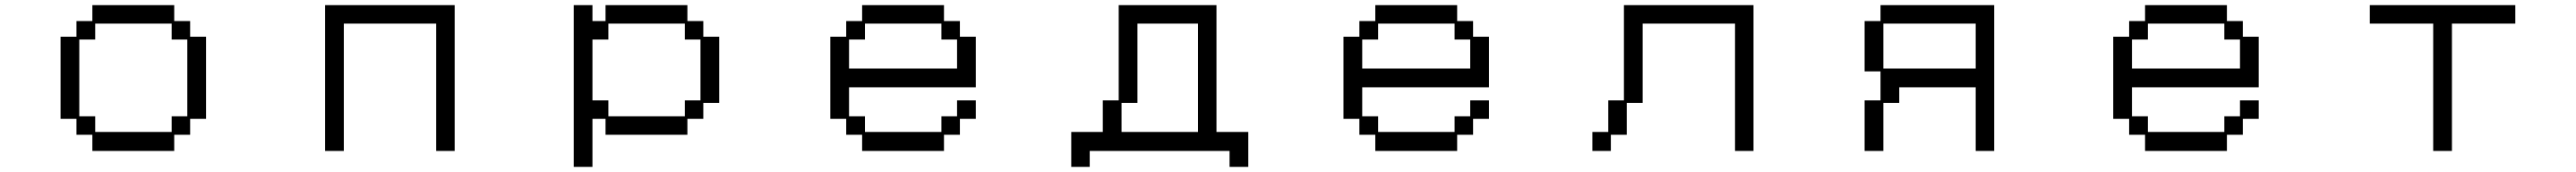

<svg xmlns="http://www.w3.org/2000/svg" viewBox="-20 -560 10040 670"><path d="M216 -417H278V-478H340V-540H659V-478H721V-417H783V-97H721V-35H659V28H340V-35H278V-97H216ZM351 -107V-46H649V-107H710V-406H649V-468H351V-406H289V-107Z M1247 -540H1752V28H1680V-468H1320V28H1247Z M2216 -540H2289V-478H2340V-540H2659V-478H2721V-417H2783V-159H2721V-97H2659V-35H2340V-97H2289V90H2216ZM2351 -169V-107H2649V-169H2710V-406H2649V-468H2351V-406H2289V-169Z M3216 -417H3278V-478H3340V-540H3659V-478H3721V-417H3783V-220H3289V-107H3351V-46H3649V-107H3710V-169H3783V-97H3721V-35H3659V28H3340V-35H3278V-97H3216ZM3710 -293V-406H3649V-468H3351V-406H3289V-293Z M4155 -46H4278V-169H4340V-540H4721V-46H4845V90H4772V28H4227V90H4155ZM4649 -46V-468H4413V-159H4351V-46Z M5216 -417H5278V-478H5340V-540H5659V-478H5721V-417H5783V-220H5289V-107H5351V-46H5649V-107H5710V-169H5783V-97H5721V-35H5659V28H5340V-35H5278V-97H5216ZM5710 -293V-406H5649V-468H5351V-406H5289V-293Z M6186 -46H6248V-169H6309V-540H6814V28H6742V-468H6382V-159H6320V-35H6258V28H6186Z M7247 -169H7309V-282H7247V-478H7309V-540H7752V28H7680V-220H7382V-159H7320V28H7247ZM7680 -293V-468H7320V-293Z M8216 -417H8278V-478H8340V-540H8659V-478H8721V-417H8783V-220H8289V-107H8351V-46H8649V-107H8710V-169H8783V-97H8721V-35H8659V28H8340V-35H8278V-97H8216ZM8710 -293V-406H8649V-468H8351V-406H8289V-293Z M9463 -468H9216V-540H9783V-468H9536V28H9463Z"/></svg>

Font: DotGothic16
Style: Regular
Weight: 400
Designer: Fontworks Inc.
Foundry: Fontworks Inc.
Version: Version 1.100